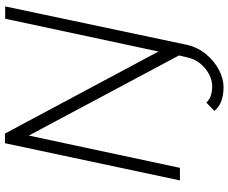

<svg xmlns="http://www.w3.org/2000/svg" viewBox="-94 -656 927 779"><g transform="rotate(-90 369.5 -266.5)"><path d="M405 177Q375 177 350.5 168.5Q326 160 309 140L343 107Q355 121 373 126Q391 131 410 131Q433 131 458 118Q483 105 501.5 82Q520 59 526 30L534 -4L209 -613L78 0H27L178 -710H217L550 -87L683 -709H733L577 29Q567 72 539.5 105.5Q512 139 476 158Q440 177 405 177Z"/></g></svg>

Font: Raleway Light
Style: Italic
Weight: 300
Italic angle: -12°
Designer: Matt McInerney, Pablo Impallari, Rodrigo Fuenzalida
Foundry: Matt McInerney, Pablo Impallari, Rodrigo Fuenzalida
Version: Version 4.026